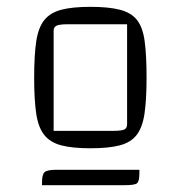

<svg xmlns="http://www.w3.org/2000/svg" viewBox="-20 -787 529 562"><path d="M245 -353Q192 -353 159.5 -361.5Q127 -370 109.5 -392Q92 -414 86 -454.5Q80 -495 80 -560Q80 -625 86 -665.5Q92 -706 109.5 -728Q127 -750 159.5 -758.5Q192 -767 245 -767Q298 -767 331 -758.5Q364 -750 381 -728.5Q398 -707 403.5 -666Q409 -625 409 -560Q409 -495 403 -454.5Q397 -414 380 -392Q363 -370 330.5 -361.5Q298 -353 245 -353ZM137 -404H311Q336 -404 344 -408Q352 -412 352 -423V-716H178Q155 -716 146 -712Q137 -708 137 -697ZM103 -254Q103 -276 110.5 -283Q118 -290 144 -290H388V-280Q388 -256 381 -250.5Q374 -245 346 -245H103Z"/></svg>

Font: Changa ExtraLight
Style: Regular
Weight: 250
Designer: Eduardo Rodriguez Tunni
Foundry: Eduardo Rodriguez Tunni
Version: Version 3.002; ttfautohint (v1.8.2)